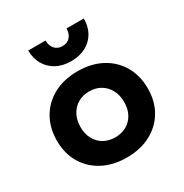

<svg xmlns="http://www.w3.org/2000/svg" viewBox="-186 -952 1059 1108"><g transform="rotate(-30 343.0 -398.0)"><path d="M343 11.4Q251.7 11.4 183.6 -24.9Q115.5 -61.1 77.8 -125.4Q40.2 -189.7 40.2 -274.2Q40.2 -359.4 77.8 -424.4Q115.5 -489.5 183.5 -526Q251.6 -562.6 342.9 -562.6Q434.2 -562.6 502.3 -526Q570.3 -489.5 608 -424.4Q645.7 -359.4 645.7 -274.2Q645.7 -189.7 608.1 -125.4Q570.5 -61.1 502.5 -24.9Q434.4 11.4 343 11.4ZM342.9 -122.9Q386.1 -122.9 418.8 -141.8Q451.5 -160.6 469.9 -194.6Q488.3 -228.6 488.3 -274.3Q488.3 -320 469.9 -354.7Q451.5 -389.5 418.8 -408.9Q386.1 -428.3 342.9 -428.3Q299.8 -428.3 267.1 -408.9Q234.4 -389.5 216 -354.7Q197.5 -320 197.5 -274.3Q197.5 -228.6 216 -194.6Q234.4 -160.6 267.1 -141.8Q299.8 -122.9 342.9 -122.9ZM527.5 -808.3Q527.7 -755.3 504.9 -715.3Q482.1 -675.3 440.6 -653Q399.1 -630.7 342.2 -630.7Q286 -630.7 244.5 -653.2Q203.1 -675.8 180.2 -715.8Q157.4 -755.8 157 -808.3H272.5Q272.5 -773.4 291.5 -752.3Q310.5 -731.2 342.2 -731.2Q374.4 -731.2 393.2 -752.3Q412.1 -773.4 412.1 -808.3Z"/></g></svg>

Font: Hepta Slab ExtraLight
Style: Regular
Weight: 200
Designer: Michael LaGattuta
Foundry: Michael LaGattuta
Version: Version 1.100